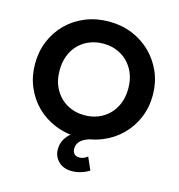

<svg xmlns="http://www.w3.org/2000/svg" viewBox="-132 -831 1092 1171"><g transform="rotate(15 414.0 -245.0)"><path d="M426.5 225Q374 225 342.5 194Q311 163 311 116Q311.5 74 335.8 41Q360 8 402.2 -14Q444.5 -36 499.5 -44.5V5.5Q455.5 15 431.2 35.5Q407 56 406.5 88Q406.5 108 417.5 120.5Q428.5 133 450 133Q459.5 133 468.5 130.5Q477.5 128 486 123.5Q494.5 119 501.5 113L536.5 192.5Q512.5 208 484.2 216.5Q456 225 426.5 225ZM413.5 15Q333.5 15 265.5 -12.8Q197.5 -40.5 147.5 -90Q97.5 -139.5 69.8 -206Q42 -272.5 42 -350Q42 -428 69.8 -494.5Q97.5 -561 147.5 -610.5Q197.5 -660 265.5 -687.5Q333.5 -715 413.5 -715Q493.5 -715 561.2 -687Q629 -659 679.2 -609Q729.5 -559 757.5 -492.8Q785.5 -426.5 785.5 -350Q785.5 -272.5 757.5 -206Q729.5 -139.5 679.2 -90Q629 -40.5 561.2 -12.8Q493.5 15 413.5 15ZM413.5 -124Q460 -124 499.5 -140Q539 -156 568.5 -185.8Q598 -215.5 614.2 -257Q630.5 -298.5 630.5 -350Q630.5 -418.5 602 -469.2Q573.5 -520 524.5 -548Q475.5 -576 413.5 -576Q367.5 -576 327.8 -560Q288 -544 258.8 -514.5Q229.5 -485 213.2 -443.2Q197 -401.5 197 -350Q197 -281.5 225.5 -230.8Q254 -180 303 -152Q352 -124 413.5 -124Z"/></g></svg>

Font: Geologica SemiBold
Style: Regular
Weight: 600
Designer: Sindre Bremnes, Frode Helland
Foundry: Monokrom Skriftforlag AS
Version: Version 1.010;gftools[0.9.28]